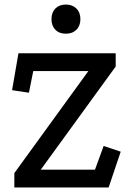

<svg xmlns="http://www.w3.org/2000/svg" viewBox="-20 -823 583 843"><path d="M61 -589H488V-531L159 -78H397L435 -182L510 -157L457 0H43V-63L368 -511H126L107 -416L33 -427ZM269 -803Q298 -803 315.5 -785.5Q333 -768 333 -739Q333 -710 315.5 -692.5Q298 -675 269 -675Q240 -675 223 -692.5Q206 -710 206 -739Q206 -768 223 -785.5Q240 -803 269 -803Z"/></svg>

Font: Podkova Medium
Style: Regular
Weight: 500
Designer: Ilya Yudin
Foundry: Cyreal (www.cyreal.org)
Version: Version 2.103